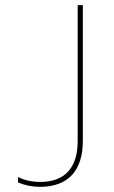

<svg xmlns="http://www.w3.org/2000/svg" viewBox="-20 -720 441 744"><path d="M135 4C244 4 301 -59 301 -174V-700H281V-173C281 -71 232 -15 136 -15C105 -15 76 -21 50 -34V-13C76 -2 105 4 135 4Z"/></svg>

Font: Fixel Text Thin
Style: Regular
Weight: 100
Width: 4
Designer: AlfaBravo + MacPaw
Foundry: Kyrylo Tkachov, Marchela Mozhyna, Serhii Makarenko, Maria Weinstein, Zakhar Kryvoshyya
Version: Version 1.211